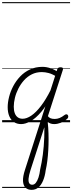

<svg xmlns="http://www.w3.org/2000/svg" viewBox="-20 -1145 676 1798"><path d="M178 17Q139 17 110.5 -2Q82 -21 67 -57Q52 -93 52 -141Q52 -186 65 -237.5Q78 -289 104 -338.5Q130 -388 169 -429Q208 -470 260.5 -494.5Q313 -519 378 -519Q415 -519 454.5 -505.5Q494 -492 525 -469L513 -425Q470 -452 436 -461Q402 -470 372 -470Q320 -470 278 -449Q236 -428 204.5 -392.5Q173 -357 151.5 -314.5Q130 -272 119.5 -228Q109 -184 109 -146Q109 -111 118 -86Q127 -61 145.5 -47Q164 -33 192 -33Q230 -33 273.5 -62.5Q317 -92 363.5 -152.5Q410 -213 456 -305L470 -266Q420 -161 367.5 -99Q315 -37 266.5 -10Q218 17 178 17ZM276 633Q241 633 219.5 613Q198 593 195.5 551Q193 509 214 445L516 -496Q521 -515 548 -515Q563 -515 567.5 -508.5Q572 -502 569 -492L265 450Q250 498 247.5 527.5Q245 557 254 571Q263 585 282 585Q301 585 315.5 567Q330 549 340.5 517Q351 485 356 442Q363 412 369.5 377Q376 342 381 303.5Q386 265 389.5 224.5Q393 184 394.5 142Q396 100 395.5 58.5Q395 17 391 -23L420 -52Q428 -3 431.5 50.5Q435 104 435 157.5Q435 211 432 263.5Q429 316 423 363Q417 410 408 449Q401 505 383.5 546.5Q366 588 339.5 610.5Q313 633 276 633ZM488 17Q452 17 428.5 -2Q405 -21 396 -62L411 -97Q417 -76 426 -61Q435 -46 451 -38.5Q467 -31 492 -31Q516 -31 538 -40Q560 -49 586 -69Q596 -76 604 -74.5Q612 -73 616 -66Q620 -59 619 -50Q618 -41 610 -33Q580 -7 548.5 5Q517 17 488 17ZM0 605H636V615H0ZM0 -20H636V0H0ZM0 -505H636V-500H0ZM0 -1125H636V-1115H0Z"/></svg>

Font: Playwrite CU Guides
Style: Regular
Weight: 400
Designer: Veronika Burian, José Scaglione
Foundry: TypeTogether
Version: Version 1.003